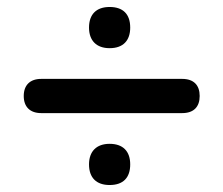

<svg xmlns="http://www.w3.org/2000/svg" viewBox="-20 -615 640 550"><path d="M98 -291H502C535 -291 552 -309 552 -340C552 -371 535 -389 502 -389H98C66 -389 48 -371 48 -340C48 -309 66 -291 98 -291ZM294 -85C333 -85 353 -106 353 -144C353 -182 332 -203 294 -203C256 -203 235 -181 235 -144C235 -106 256 -85 294 -85ZM294 -477C333 -477 353 -499 353 -536C353 -575 332 -595 294 -595C256 -595 235 -574 235 -536C235 -499 256 -477 294 -477Z"/></svg>

Font: SN Pro
Style: Bold
Weight: 700
Designer: Tobias Whetton
Foundry: Supernotes
Version: Version 1.003;Glyphs 3.3 (3324)